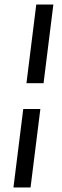

<svg xmlns="http://www.w3.org/2000/svg" viewBox="-20 -710 273 842"><path d="M139 -690H214L171 -345H96ZM82 -232H157L114 112H39Z"/></svg>

Font: Rasa Medium
Style: Italic
Weight: 500
Italic angle: -7.10001°
Designer: Anna Giedrys (Yrsa+Rasa design), David Brezina (Yrsa art-direction, Rasa art-direction, design)
Foundry: Rosetta Type Foundry
Version: Version 2.004